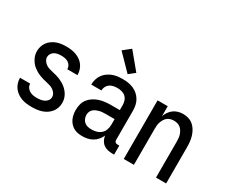

<svg xmlns="http://www.w3.org/2000/svg" viewBox="-120 -1116 1741 1475"><g transform="rotate(30 750.0 -379.0)"><path d="M249 8Q226 8 203.5 5.5Q181 3 160 -4.5Q139 -12 120 -25Q101 -38 87.5 -56Q74 -74 67 -95.5Q60 -117 60 -140V-142H150V-141Q150 -124 159.5 -109.5Q169 -95 183.5 -86.5Q198 -78 215 -75Q232 -72 249 -72Q265 -72 281.5 -74.5Q298 -77 313 -84.5Q328 -92 338 -105.5Q348 -119 348 -136Q348 -153 338.5 -167.5Q329 -182 315 -191.5Q301 -201 284.5 -206Q268 -211 251.5 -214.5Q235 -218 219 -222.5Q203 -227 187 -233.5Q171 -240 156.5 -248.5Q142 -257 128.5 -267.5Q115 -278 104.5 -291.5Q94 -305 86 -320Q78 -335 74 -351.5Q70 -368 70 -385Q70 -406 76.5 -427Q83 -448 96 -465.5Q109 -483 127 -495.5Q145 -508 165.5 -515.5Q186 -523 208 -525.5Q230 -528 251 -528Q273 -528 294.5 -525Q316 -522 336.5 -514.5Q357 -507 375 -494.5Q393 -482 406 -464Q419 -446 425.5 -425Q432 -404 432 -382V-380H342V-381Q342 -397 334 -411Q326 -425 312.5 -433.5Q299 -442 283 -445Q267 -448 251 -448Q236 -448 220 -445.5Q204 -443 190.5 -435Q177 -427 168.5 -413.5Q160 -400 160 -385Q160 -368 169.5 -353Q179 -338 193 -328.5Q207 -319 223 -314Q239 -309 255.5 -305.5Q272 -302 288.5 -297.5Q305 -293 320.5 -286.5Q336 -280 351 -271.5Q366 -263 379 -252.5Q392 -242 403 -229Q414 -216 422 -201Q430 -186 434 -169.5Q438 -153 438 -136Q438 -113 430.5 -91.5Q423 -70 409.5 -53Q396 -36 377 -23.5Q358 -11 336.5 -4Q315 3 293 5.5Q271 8 249 8Z M697 8Q677 8 657.5 4.5Q638 1 621 -8.5Q604 -18 590.5 -33Q577 -48 569 -66Q561 -84 557.5 -103.5Q554 -123 554 -142Q554 -168 560.5 -193.5Q567 -219 583 -239.5Q599 -260 621 -274Q643 -288 667.5 -296Q692 -304 717.5 -307Q743 -310 769 -310H848V-355Q848 -375 841.5 -393.5Q835 -412 820.5 -425Q806 -438 787 -443Q768 -448 749 -448Q731 -448 713.5 -444.5Q696 -441 681.5 -431Q667 -421 658.5 -404.5Q650 -388 650 -370H560V-371Q560 -394 566.5 -416.5Q573 -439 586 -458Q599 -477 618 -491Q637 -505 658.5 -513.5Q680 -522 702.5 -525Q725 -528 749 -528Q773 -528 797 -524.5Q821 -521 843.5 -511.5Q866 -502 884.5 -486Q903 -470 915.5 -449Q928 -428 933 -404Q938 -380 938 -355V-99Q938 -93 939.5 -88Q941 -83 945 -79Q949 -75 954 -73.5Q959 -72 965 -72H981V8H965Q944 8 923.5 3.5Q903 -1 886.5 -13.5Q870 -26 860 -45Q850 -64 848 -84Q839 -63 823.5 -44.5Q808 -26 787.5 -14Q767 -2 744 3Q721 8 697 8ZM733 -72Q755 -72 777 -78Q799 -84 816 -99Q833 -114 840.5 -136Q848 -158 848 -180V-230H769Q755 -230 741 -229Q727 -228 713.5 -224.5Q700 -221 687.5 -215.5Q675 -210 664.5 -200.5Q654 -191 649 -178Q644 -165 644 -151Q644 -134 650.5 -118Q657 -102 669.5 -91Q682 -80 699 -76Q716 -72 733 -72ZM762 -579 630 -714 695 -766 815 -621Z M1062 0V-520H1152V-432Q1160 -453 1172.5 -471.5Q1185 -490 1203 -503Q1221 -516 1242.5 -522Q1264 -528 1286 -528Q1310 -528 1334 -520.5Q1358 -513 1376 -497.5Q1394 -482 1406.5 -460.5Q1419 -439 1426 -416Q1433 -393 1435.5 -368.5Q1438 -344 1438 -320V0H1348V-320Q1348 -335 1346.5 -350.5Q1345 -366 1340 -380Q1335 -394 1327 -407.5Q1319 -421 1307 -430.5Q1295 -440 1280 -444Q1265 -448 1250 -448Q1235 -448 1220 -444Q1205 -440 1193 -430.5Q1181 -421 1173 -407.5Q1165 -394 1160 -380Q1155 -366 1153.5 -350.5Q1152 -335 1152 -320V0Z"/></g></svg>

Font: Iosevka SS18 Medium
Style: Regular
Weight: 500
Monospace: yes
Designer: Belleve Invis
Foundry: Belleve Invis
Version: Version 25.1.1; ttfautohint (v1.8.4)